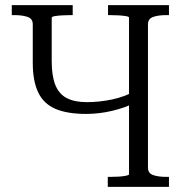

<svg xmlns="http://www.w3.org/2000/svg" viewBox="-20 -730 716 750"><path d="M401 0V-39H410Q426 -39 443 -40Q460 -41 472 -43.5Q484 -46 484 -49V-661Q484 -665 472 -667Q460 -669 443 -670Q426 -671 410 -671H402V-710H640V-671H630Q599 -671 578.5 -664Q558 -657 558 -635V-75Q558 -53 578.5 -46Q599 -39 630 -39H640V0ZM317 -285Q242 -285 196 -305Q150 -325 129 -369.5Q108 -414 108 -484V-635Q108 -657 87.5 -664Q67 -671 36 -671H26V-710H264V-671H256Q240 -671 223 -670Q206 -669 194 -667Q182 -665 182 -661V-491Q182 -434 196 -398.5Q210 -363 240.5 -347Q271 -331 319 -331Q368 -331 418 -341.5Q468 -352 513 -377V-331Q469 -309 418 -297Q367 -285 317 -285Z"/></svg>

Font: Roboto Serif 28pt Condensed Light
Style: Regular
Weight: 300
Width: 3
Designer: Greg Gazdowicz
Foundry: Commercial Type
Version: Version 1.008